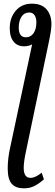

<svg xmlns="http://www.w3.org/2000/svg" viewBox="-20 -785 300 1045"><path d="M22 132Q22 76 36 15L155 -544Q148 -539 135.5 -536Q123 -533 111 -533Q74 -533 53.5 -559Q33 -585 33 -631Q33 -689 66 -727Q99 -765 153 -765Q207 -765 233.5 -734Q260 -703 260 -653Q260 -625 247 -562L122 36Q109 95 109 129Q109 183 146 183Q172 183 207 155L219 191Q192 215 167 227.5Q142 240 110 240Q66 240 44 215.5Q22 191 22 132ZM178 -663Q178 -688 168 -702.5Q158 -717 139 -717Q112 -717 97 -694Q82 -671 82 -635Q82 -582 121 -582Q147 -582 162.5 -604Q178 -626 178 -663Z"/></svg>

Font: Noto Serif Cond
Style: Italic
Weight: 400
Width: 3
Italic angle: -12°
Designer: Monotype Design Team
Foundry: Monotype Imaging Inc.
Version: Version 1.001